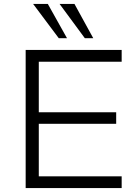

<svg xmlns="http://www.w3.org/2000/svg" viewBox="-20 -960 708 980"><path d="M111 0V-705H601V-645H178V-387H573V-328H178V-60H601V0ZM413 -765 284 -940H360L456 -765ZM280 -765 149 -940H224L322 -765Z"/></svg>

Font: Nunito Sans 10pt SemiExpanded Light
Style: Regular
Weight: 300
Width: 6
Designer: Vernon Adams
Foundry: Vernon Adams
Version: Version 3.101;gftools[0.9.27]